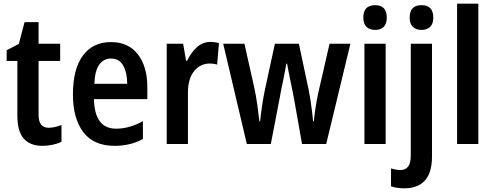

<svg xmlns="http://www.w3.org/2000/svg" viewBox="-20 -780 2678 1040"><path d="M243 -88Q260 -88 277.5 -92Q295 -96 313 -103V-12Q293 -2 265.5 4Q238 10 209 10Q144 10 109 -29Q74 -68 74 -155V-450H16V-508L82 -542L113 -660H189V-543H306V-450H189V-157Q189 -88 243 -88Z M581 -552Q676 -552 727 -485.5Q778 -419 778 -309V-243H489Q492 -83 609 -83Q682 -83 754 -124V-27Q687 10 601 10Q487 10 431 -64.5Q375 -139 375 -268Q375 -406 429 -479Q483 -552 581 -552ZM581 -463Q542 -463 518 -430.5Q494 -398 491 -326H669Q669 -386 647.5 -424.5Q626 -463 581 -463Z M1122 -553Q1131 -553 1142.5 -551.5Q1154 -550 1166 -547L1156 -430Q1148 -433 1136.5 -434.5Q1125 -436 1118 -436Q1064 -436 1031 -394Q998 -352 998 -280V0H883V-543H972L988 -451H994Q1013 -493 1045 -523Q1077 -553 1122 -553Z M1573 -243Q1570 -259 1565 -284Q1560 -309 1554 -338Q1548 -367 1543 -392.5Q1538 -418 1535 -435H1531Q1528 -417 1523 -391Q1518 -365 1512 -336Q1506 -307 1501 -282.5Q1496 -258 1494 -244L1447 0H1317L1189 -543H1304L1358 -302Q1367 -261 1374 -210.5Q1381 -160 1385 -123H1389Q1392 -155 1399 -203Q1406 -251 1414 -289L1469 -543H1599L1653 -288Q1657 -269 1661.5 -239.5Q1666 -210 1670 -178.5Q1674 -147 1676 -123H1680Q1682 -147 1688.5 -192Q1695 -237 1704 -277L1765 -543H1878L1747 0H1616Z M2012 -752Q2075 -752 2075 -685Q2075 -651 2058.5 -634.5Q2042 -618 2012 -618Q1982 -618 1965 -634.5Q1948 -651 1948 -685Q1948 -752 2012 -752ZM2069 -543V0H1954V-543Z M2199 -685Q2199 -752 2263 -752Q2327 -752 2327 -685Q2327 -651 2310 -634.5Q2293 -618 2263 -618Q2234 -618 2216.5 -634.5Q2199 -651 2199 -685ZM2171 240Q2129 240 2098 229V132Q2125 141 2149 141Q2176 141 2190.5 122.5Q2205 104 2205 62V-543H2320V68Q2320 239 2171 240Z M2571 0H2456V-760H2571Z"/></svg>

Font: Noto Sans Kannada Condensed SemiBold
Style: Regular
Weight: 600
Width: 3
Designer: Jelle Bosma - Monotype Design Team
Foundry: Monotype Imaging Inc.
Version: Version 2.005; ttfautohint (v1.8.4.7-5d5b)